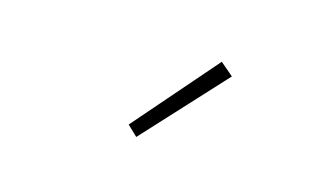

<svg xmlns="http://www.w3.org/2000/svg" viewBox="-39 -917 664 383"><g transform="rotate(15 293.0 -725.5)"><path d="M256 -631 235 -651 382 -820 409 -797Z"/></g></svg>

Font: Noto Sans JP Thin Thin
Style: Regular
Weight: 250
Version: Version 2.004-H2;hotconv 1.0.118;makeotfexe 2.5.65603